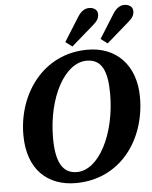

<svg xmlns="http://www.w3.org/2000/svg" viewBox="-60 -943 799 1010"><g transform="rotate(-5 339.5 -437.5)"><path d="M299.2 18.3C534.9 18.3 674.6 -177.6 674.6 -401.8C674.6 -571.9 573 -675.3 421.4 -675.3C186.4 -675.3 46.1 -474.4 46.1 -257.6C46.1 -72 153.8 18.3 299.2 18.3ZM310.3 -38.9C233.1 -38.9 200.2 -103.6 200.2 -228.4C200.2 -441.7 295.6 -618.1 411.5 -618.1C490.7 -618.1 519.8 -554.9 519.8 -433.8C519.8 -220.8 425.9 -38.9 310.3 -38.9ZM308.5 -725.5 343.7 -699 463 -802.8C483.8 -820.8 493.2 -835.6 493.2 -856.7C493.2 -880.5 472.5 -893.1 448.4 -893.1C425.9 -893.1 405.9 -880.5 388.4 -852.8L308.5 -725.5ZM494.8 -725.5 529.8 -699 649 -802.8C669.9 -820.8 679.3 -835.6 679.3 -856.7C679.3 -880.5 658.5 -893.1 634.5 -893.1C612 -893.1 592 -880.5 574.4 -852.8L494.8 -725.5Z"/></g></svg>

Font: Source Serif Variable
Style: Italic
Weight: 389
Italic angle: -12°
Designer: Frank Grießhammer
Foundry: Adobe Systems Incorporated
Version: Version 3.001;hotconv 1.0.111;makeotfexe 2.5.65597